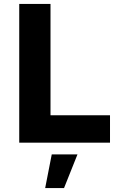

<svg xmlns="http://www.w3.org/2000/svg" viewBox="-20 -720 592 969"><path d="M77.1 -700.2H234.9V-138.2H535.2V0H77.1ZM241.2 59.1H371.1L303.2 229H208Z"/></svg>

Font: Montserrat-SemiBold
Style: Regular
Weight: 600
Designer: Julieta Ulanovsky
Foundry: Julieta Ulanovsky
Version: Version 6.001